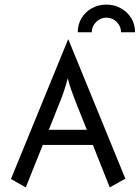

<svg xmlns="http://www.w3.org/2000/svg" viewBox="-20 -818 609 838"><path d="M459 0Q459 0 385.4 -185.4Q385.4 -185.4 166.7 -185.4Q166.7 -185.4 92.4 0Q92.4 0 27.8 -36.8Q27.8 -36.8 277.1 -645.8Q277.1 -645.8 278.5 -645.8Q278.5 -645.8 527.1 -38.2Q527.1 -38.2 459 0ZM193.1 -251.4Q193.1 -251.4 359 -251.4Q359 -251.4 309.7 -375Q300.7 -398.6 292.4 -421.5Q284 -444.4 275.7 -476.4Q267.4 -444.4 259.7 -421.9Q252.1 -399.3 242.4 -375Q242.4 -375 193.1 -251.4ZM319.4 -677.1Q319.4 -711.8 336.1 -739.2Q352.8 -766.7 381.2 -782.3Q409.7 -797.9 444.4 -797.9Q479.2 -797.9 507.6 -781.9Q536.1 -766 552.8 -738.9Q569.4 -711.8 569.4 -677.1H508.3Q508.3 -703.5 489.2 -722.2Q470.1 -741 444.4 -741Q418.8 -741 399.7 -722.2Q380.6 -703.5 380.6 -677.1Z"/></svg>

Font: co2trust
Style: Regular
Weight: 400
Designer: Kristian Moeller
Foundry: Dicotype
Version: Version 1.000